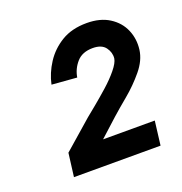

<svg xmlns="http://www.w3.org/2000/svg" viewBox="-84 -779 519 548"><g transform="rotate(-20 176.0 -504.5)"><path d="M157 -568 81 -574Q88 -607 107.5 -637Q127 -667 158.5 -686Q190 -705 235 -705Q276 -705 303.5 -687.5Q331 -670 343 -642Q355 -614 351 -582Q347 -551 322.5 -521.5Q298 -492 268.5 -467.5Q239 -443 220 -426L166 -377H323L314 -304H51L60 -375L147 -451Q157 -459 177 -475.5Q197 -492 219 -511.5Q241 -531 257 -550.5Q273 -570 275 -583Q277 -601 265.5 -616.5Q254 -632 227 -632Q195 -632 178 -612.5Q161 -593 157 -568Z"/></g></svg>

Font: Haskoy SemiBold
Style: Italic
Weight: 600
Designer: Ertekin Erdin
Foundry: Ertekin Erdin
Version: Version 2.000; ttfautohint (v1.8.4.7-5d5b)